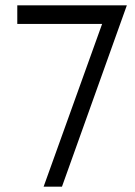

<svg xmlns="http://www.w3.org/2000/svg" viewBox="-20 -702 507 722"><path d="M45 -682H457L213 0H144L364 -612H45Z"/></svg>

Font: Didact Gothic
Style: Regular
Weight: 400
Designer: Daniel Johnson
Foundry: Daniel Johnson
Version: Version 2.101;PS 002.101;hotconv 1.0.88;makeotf.lib2.5.64775